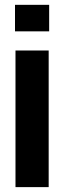

<svg xmlns="http://www.w3.org/2000/svg" viewBox="-20 -767 263 787"><path d="M179.5 -560V0H43.5V-560ZM181.5 -747.2V-638.5H41.5V-747.2Z"/></svg>

Font: TASA Explorer VF
Style: Regular
Weight: 400
Designer: Weizhong Zhang
Foundry: Local Remote
Version: Version 1.000;Glyphs 3.2 (3192)